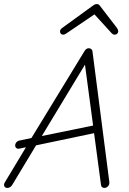

<svg xmlns="http://www.w3.org/2000/svg" viewBox="-49 -921 635 947"><path d="M262.2 -750Q254.9 -750 250.5 -755.6Q246.1 -761.2 247.1 -768.1Q248 -775.9 257.8 -783.2L413.1 -896Q419.4 -900.9 428.2 -900.9Q437.5 -900.9 441.9 -895L527.8 -783.2Q534.2 -773.4 534.2 -767.1Q534.2 -760.3 529.3 -755.1Q524.4 -750 516.1 -750Q508.8 -750 502 -756.8L417 -850.1L274.9 -753.9Q269 -750 262.2 -750ZM464.8 5.9Q459 5.9 454.3 1.7Q449.7 -2.4 449.2 -8.8L415 -264.2L128.9 -204.1L11.2 -8.8Q2 5.9 -13.2 5.9Q-24.4 5.9 -27.8 -3.2Q-31.2 -12.2 -24.9 -22L79.1 -194.8L46.9 -188Q37.6 -186 31.7 -190.7Q25.9 -195.3 25.9 -203.1Q25.9 -211.9 31.7 -219Q37.6 -226.1 47.9 -228L106 -240.2L367.2 -668Q375.5 -683.1 389.2 -683.1Q396 -683.1 401.4 -678.7Q406.7 -674.3 407.2 -667L490.2 -23.9Q491.7 -11.2 484.1 -2.7Q476.6 5.9 464.8 5.9ZM157.2 -250 410.2 -301.8 370.1 -602.1Z"/></svg>

Font: Comic Neue Light
Style: Italic
Weight: 300
Italic angle: -12°
Designer: Craig Rozynski
Foundry: Craig Rozynski
Version: Version 2.003;hotconv 1.0.109;makeotfexe 2.5.65596